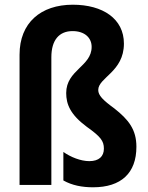

<svg xmlns="http://www.w3.org/2000/svg" viewBox="-20 -785 629 815"><path d="M506 -600C506 -705 417 -765 289 -765C153 -765 63 -688 63 -553V0H198V-542C198 -616 232 -653 288 -653C339 -653 369 -625 369 -586C369 -503 261 -488 261 -390C261 -343 278 -299 348 -247C407 -205 421 -187 421 -154C421 -121 400 -101 359 -101C323 -101 280 -118 249 -140V-19C286 2 329 10 375 10C494 10 559 -50 559 -162C559 -235 526 -277 465 -325C417 -360 397 -380 397 -403C397 -456 506 -480 506 -600Z"/></svg>

Font: Noto Sans Devanagari Condensed
Style: Bold
Weight: 700
Width: 3
Designer: Jelle Bosma - Monotype Design Team
Foundry: Monotype Imaging Inc.
Version: Version 2.004